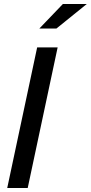

<svg xmlns="http://www.w3.org/2000/svg" viewBox="-20 -936 452 956"><path d="M16 0 165 -700H267L118 0ZM176 -794 293 -916H412L261 -794Z"/></svg>

Font: Red Hat Display Medium
Style: Italic
Weight: 500
Italic angle: -12°
Designer: Pentagram, MCKL
Foundry: Pentagram, MCKL
Version: Version 1.023; ttfautohint (v1.8.3)